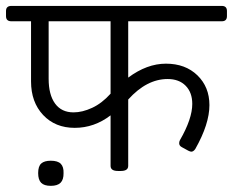

<svg xmlns="http://www.w3.org/2000/svg" viewBox="-45 -569 775 639"><path d="M693.2 -549.3Q710.3 -549.3 710.3 -532.3V-515.3Q710.3 -498.2 693.2 -498.2H381.7V-310.7Q443.9 -357.1 507.3 -357.1Q571.9 -357.1 612 -318.3Q652 -279.4 652 -219.2Q652 -156.2 604.8 -72.9Q598.5 -64.2 591.8 -64.2Q588.2 -64.2 581.8 -67.4L560.8 -78.9Q551.3 -83.6 551.3 -92.4Q551.3 -97.5 553.7 -102.3Q594.9 -173.6 594.9 -223.1Q594.9 -261.2 572.9 -283.6Q550.9 -306 512.9 -306Q443.1 -306 381.7 -237.8V-17Q381.7 0 357.1 0H347.6Q323 0 323 -17V-185.1Q268.7 -143.5 203.7 -143.5Q138.7 -143.5 98.5 -186.3Q58.3 -229.1 58.3 -298.1V-498.2H-7.1Q-25 -498.2 -25 -515.3V-532.3Q-25 -549.3 -7.1 -549.3ZM323 -257.2V-498.2H116.9V-306.8Q116.9 -253.7 138.3 -224.3Q159.7 -195 199.8 -195Q229.1 -195 261.6 -210.1Q294.1 -225.1 323 -257.2ZM124.1 -34.1Q147.4 -34.1 157.4 -23.8Q167.3 -13.5 166.5 7.1Q166.9 28.9 156.6 39.2Q146.3 49.5 124.1 49.5Q101.9 49.5 92 39.4Q82 29.3 82 7.1Q82 -15.9 92.4 -25Q102.7 -34.1 124.1 -34.1Z"/></svg>

Font: Jaldi
Style: Regular
Weight: 400
Designer: Pablo Cosgaya and Nicolas Silva
Foundry: Omnibus-Type
Version: Version 1.001;PS 001.001;hotconv 1.0.70;makeotf.lib2.5.58329